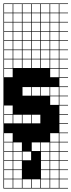

<svg xmlns="http://www.w3.org/2000/svg" viewBox="-20 -827 415 1115"><path d="M271.4 -803.6V-753.6H321.4V-803.6ZM271.4 -700H321.4V-750H271.4ZM217.9 -700H267.9V-750H217.9ZM164.3 -700H214.3V-750H164.3ZM110.7 -700H160.7V-750H110.7ZM57.1 -700H107.1V-750H57.1ZM3.6 -700H53.6V-750H3.6ZM271.4 -646.4H321.4V-696.4H271.4ZM217.9 -646.4H267.9V-696.4H217.9ZM164.3 -646.4H214.3V-696.4H164.3ZM3.6 -646.4H53.6V-696.4H3.6ZM110.7 -646.4H160.7V-696.4H110.7ZM57.1 -646.4H107.1V-696.4H57.1ZM271.4 -592.9H321.4V-642.9H271.4ZM3.6 -592.9H53.6V-642.9H3.6ZM217.9 -592.9H267.9V-642.9H217.9ZM57.1 -592.9H107.1V-642.9H57.1ZM164.3 -592.9H214.3V-642.9H164.3ZM110.7 -592.9H160.7V-642.9H110.7ZM164.3 -539.3H214.3V-589.3H164.3ZM110.7 -539.3H160.7V-589.3H110.7ZM217.9 -539.3H267.9V-589.3H217.9ZM57.1 -539.3H107.1V-589.3H57.1ZM271.4 -539.3H321.4V-589.3H271.4ZM3.6 -539.3H53.6V-589.3H3.6ZM217.9 -485.7H267.9V-535.7H217.9ZM164.3 -485.7H214.3V-535.7H164.3ZM271.4 -485.7H321.4V-535.7H271.4ZM110.7 -485.7H160.7V-535.7H110.7ZM57.1 -485.7H107.1V-535.7H57.1ZM3.6 -485.7H53.6V-535.7H3.6ZM110.7 -432.1H160.7V-482.1H110.7ZM164.3 -432.1H214.3V-482.1H164.3ZM271.4 -432.1H321.4V-482.1H271.4ZM217.9 -432.1H267.9V-482.1H217.9ZM57.1 -432.1H107.1V-482.1H57.1ZM3.6 -432.1H53.6V-482.1H3.6ZM271.4 -378.6H321.4V-428.6H271.4ZM3.6 -378.6H53.6V-428.6H3.6ZM110.7 -271.4H160.7V-321.4H110.7ZM271.4 -271.4H321.4V-321.4H271.4ZM164.3 -271.4H214.3V-321.4H164.3ZM217.9 -271.4H267.9V-321.4H217.9ZM271.4 -217.9H321.4V-267.9H271.4ZM3.6 -164.3H53.6V-214.3H3.6ZM57.1 -110.7H107.1V-160.7H57.1ZM110.7 -110.7H160.7V-160.7H110.7ZM164.3 -110.7H214.3V-160.7H164.3ZM3.6 -110.7H53.6V-160.7H3.6ZM3.6 -3.6H53.6V-53.6H3.6ZM271.4 -3.6H321.4V-53.6H271.4ZM164.3 50H214.3V0H164.3ZM110.7 50H160.7V0H110.7ZM57.1 50H107.1V0H57.1ZM217.9 50H267.9V0H217.9ZM3.6 50H53.6V0H3.6ZM271.4 50H321.4V0H271.4ZM271.4 103.6H321.4V53.6H271.4ZM3.6 103.6H53.6V53.6H3.6ZM57.1 103.6H107.1V53.6H57.1ZM110.7 103.6H160.7V53.6H110.7ZM164.3 103.6H214.3V53.6H164.3ZM217.9 103.6H267.9V53.6H217.9ZM3.6 157.1H53.6V107.1H3.6ZM57.1 157.1H107.1V107.1H57.1ZM110.7 157.1H160.7V107.1H110.7ZM217.9 157.1H267.9V107.1H217.9ZM271.4 157.1H321.4V107.1H271.4ZM164.3 157.1H214.3V107.1H164.3ZM3.6 210.7H53.6V160.7H3.6ZM57.1 210.7H107.1V160.7H57.1ZM110.7 210.7H160.7V160.7H110.7ZM164.3 210.7H214.3V160.7H164.3ZM217.9 210.7H267.9V160.7H217.9ZM271.4 210.7H321.4V160.7H271.4ZM57.1 264.3H107.1V214.3H57.1ZM110.7 264.3H160.7V214.3H110.7ZM164.3 264.3H214.3V214.3H164.3ZM3.6 264.3H53.6V214.3H3.6ZM217.9 264.3H267.9V214.3H217.9ZM271.4 264.3H321.4V214.3H271.4ZM217.9 -803.6V-753.6H267.9V-803.6ZM164.3 -803.6V-753.6H214.3V-803.6ZM110.7 -803.6V-753.6H160.7V-803.6ZM57.1 -803.6V-753.6H107.1V-803.6ZM3.6 -803.6V-753.6H53.6V-803.6ZM375 -803.6H325V-753.6H375V-750H325V-700H375V-696.4H325V-646.4H375V-642.9H325V-592.9H375V-589.3H325V-539.3H375V-535.7H325V-485.7H375V-482.1H325V-432.1H375V-428.6H325V-378.6H375V-375H325V-325H375V-321.4H325V-271.4H375V-267.9H325V-217.9H375V-214.3H325V-164.3H375V-160.7H325V-110.7H375V-107.1H325V-57.1H375V-53.6H325V-3.6H375V0H325V50H375V53.6H325V103.6H375V107.1H325V157.1H375V160.7H325V210.7H375V214.3H325V264.3H375V267.9H0V-807.1H375ZM107.1 0H160.7V53.6H107.1ZM160.7 53.6H214.3V107.1H160.7ZM160.7 107.1H214.3V160.7H160.7ZM107.1 107.1H160.7V160.7H107.1ZM107.1 160.7H160.7V214.3H107.1ZM160.7 160.7H214.3V214.3H160.7Z"/></svg>

Font: Jersey 10 Charted
Style: Regular
Weight: 400
Designer: Sarah Cadigan-Fried
Version: Version 1.000; ttfautohint (v1.8.4.7-5d5b)